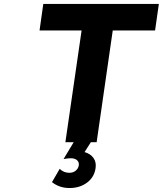

<svg xmlns="http://www.w3.org/2000/svg" viewBox="-20 -720 824 972"><path d="M180.2 -565.9 199.2 -700.2H784.2L765.1 -565.9H550.8L469.2 0H439.9L408.2 49.8Q438 58.6 453.1 79.6Q468.3 100.6 463.9 130.9Q457.5 176.8 420.9 204.3Q384.3 231.9 332 231.9Q280.8 231.9 243.2 202.1L282.2 134.8Q302.2 154.8 331.1 154.8Q350.6 154.8 363.5 143.8Q376.5 132.8 378.9 117.2Q381.3 101.6 370.4 91.3Q359.4 81.1 337.9 81.1Q326.2 81.1 301.8 85L353 0H311L393.1 -565.9Z"/></svg>

Font: Trueno SemiBold
Style: Italic
Weight: 600
Designer: Julieta Ulanovsky
Foundry: Julieta Ulanovsky
Version: Version 3.001b | FøM Fix